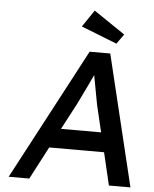

<svg xmlns="http://www.w3.org/2000/svg" viewBox="-60 -970 821 1021"><g transform="rotate(5 350.0 -460.0)"><path d="M25 0 396 -700H506L675 0H560L519 -174H226L135 0ZM280 -278H494L460 -422Q458 -429 453.5 -456Q449 -483 442.5 -516Q436 -549 431 -577Q431 -578 431 -579Q429 -574 427 -570Q415 -544 401 -515Q387 -486 374.5 -460.5Q362 -435 354 -418ZM534 -755 343 -830 404 -920 571 -807Z"/></g></svg>

Font: Lexend
Style: Italic
Weight: 400
Italic angle: -8.13011°
Designer: Bonnie Shaver-Troup, Thomas Jockin
Foundry: Lexend
Version: Version 1.007